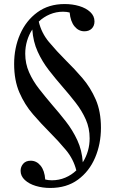

<svg xmlns="http://www.w3.org/2000/svg" viewBox="-20 -731 590 951"><path d="M229 200Q191 200 157.5 190Q124 180 103 160.5Q82 141 82 115Q82 95 95 80Q108 65 132 65Q161 65 181 89.5Q201 114 204 158Q219 162 237 162Q272 162 303 149Q334 136 358 113Q344 57 306.5 12Q269 -33 225 -77Q183 -119 142.5 -166Q102 -213 76 -273Q50 -333 50 -414Q50 -494 79.5 -561.5Q109 -629 165 -670Q221 -711 300 -711Q339 -711 372.5 -701Q406 -691 427 -671.5Q448 -652 448 -625Q448 -603 434.5 -589.5Q421 -576 398 -576Q369 -576 349 -600.5Q329 -625 325 -669Q310 -673 292 -673Q258 -673 227 -660Q196 -647 172 -624Q185 -568 222.5 -523Q260 -478 307 -431Q348 -391 388 -344.5Q428 -298 454 -238.5Q480 -179 480 -98Q480 -18 451 50Q422 118 366 159Q310 200 229 200ZM140 -585Q123 -559 114 -528.5Q105 -498 105 -465Q105 -416 124 -373Q143 -330 173.5 -291Q204 -252 238 -212Q273 -172 306.5 -129Q340 -86 363 -36.5Q386 13 390 73Q424 19 424 -46Q424 -96 405 -139Q386 -182 355 -222Q324 -262 289 -302Q255 -341 222 -383.5Q189 -426 166.5 -475.5Q144 -525 140 -585Z"/></svg>

Font: Castoro
Style: Regular
Weight: 400
Designer: John Hudson
Foundry: Tiro Typeworks Ltd.
Version: Version 2.04